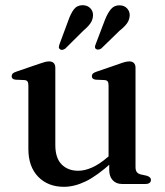

<svg xmlns="http://www.w3.org/2000/svg" viewBox="-20 -710 638 741"><path d="M401.5 -54.5V-89.5L399 -92.5V-380Q399 -391 395.5 -395.8Q392 -400.5 383.5 -401L349.5 -402.5Q341.5 -403.5 338 -407Q334.5 -410.5 334.5 -416Q334.5 -422 338.5 -426Q342.5 -430 353 -433.5L439 -463Q453.5 -468.5 462.8 -470.8Q472 -473 479.5 -473Q491 -473 497 -466.5Q503 -460 503 -449V-65.5Q503 -52.5 508 -46Q513 -39.5 522.5 -37L545.5 -32Q554 -29.5 558.2 -25.5Q562.5 -21.5 562.5 -15.5Q562.5 -8.5 557.2 -4.2Q552 0 541 0H450.5Q428.5 0 415 -14.5Q401.5 -29 401.5 -54.5ZM89.5 -135V-380Q89.5 -391 86 -395.8Q82.5 -400.5 74 -401L39.5 -402.5Q31.5 -403.5 28.2 -407Q25 -410.5 25 -416Q25 -422 28.8 -426Q32.5 -430 43 -433.5L129 -463Q144.5 -468.5 153.5 -470.8Q162.5 -473 169 -473Q181.5 -473 187.5 -466.5Q193.5 -460 193.5 -449V-150.5Q193.5 -100 217.8 -75.5Q242 -51 282 -51Q307 -51 335.2 -63.5Q363.5 -76 395.5 -103.5L417 -121.5L435 -103.5L413.5 -84.5Q355 -31.5 311 -10.2Q267 11 227 11Q165 11 127.2 -28Q89.5 -67 89.5 -135ZM243.5 -630.5Q253 -658 265.2 -674Q277.5 -690 299.5 -690Q318 -689.5 328.8 -678Q339.5 -666.5 339 -651Q338.5 -634 329 -620.2Q319.5 -606.5 302.5 -592.5L232 -522.5Q227 -519 221.5 -517.8Q216 -516.5 211.5 -520Q207 -523 207.2 -527.8Q207.5 -532.5 209.5 -539ZM384.5 -632Q395 -659 408 -674.5Q421 -690 442 -689.5Q460.5 -689 471 -677Q481.5 -665 480.5 -649.5Q479.5 -632.5 469.5 -619Q459.5 -605.5 442 -592L371 -523Q366 -519.5 360.2 -518.8Q354.5 -518 350 -521Q346 -524.5 346.5 -529.5Q347 -534.5 349.5 -540Z"/></svg>

Font: Fraunces 28pt
Style: Regular
Weight: 400
Version: Version 1.000;[b76b70a41]